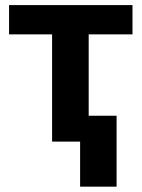

<svg xmlns="http://www.w3.org/2000/svg" viewBox="-20 -548 549 743"><path d="M492.7 -415H323.2V0H181.6V-415H15.1V-528.3H492.7ZM431.2 174.3H290V-100.1H431.2Z"/></svg>

Font: MAUL Bold
Style: Bold
Weight: 700
Designer: MAUL
Version: Version 1.0; 2020; ttfautohint (v1.8.3)